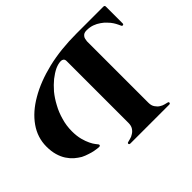

<svg xmlns="http://www.w3.org/2000/svg" viewBox="-357 -896 1118 1118"><g transform="rotate(-45 202.0 -337.5)"><path d="M224.6 -602.5Q224.6 -615.2 216.8 -621.1Q210 -626 201.2 -626Q179.7 -626 153.3 -614.3Q127 -601.6 99.6 -580.1Q73.2 -558.6 46.9 -528.3Q21.5 -497.1 2 -460Q-18.6 -422.9 -30.3 -379.9Q-43 -337.9 -43 -291Q-43 -252.9 -35.2 -222.7Q-27.3 -193.4 -17.6 -173.8Q-7.8 -153.3 1 -142.6Q9.8 -131.8 11.7 -128.9Q15.6 -125 14.6 -120.1Q12.7 -114.3 4.9 -114.3Q2.9 -114.3 -7.8 -115.2Q-17.6 -116.2 -33.2 -119.1Q-48.8 -122.1 -68.4 -128.9Q-87.9 -134.8 -107.4 -144.5Q-127 -156.2 -145.5 -171.9Q-164.1 -188.5 -178.7 -210.9Q-193.4 -233.4 -202.1 -263.7Q-210.9 -293.9 -210.9 -333Q-210.9 -407.2 -167 -469.7Q-123 -532.2 -44.9 -577.1Q33.2 -623 141.6 -649.4Q249 -674.8 378.9 -674.8Q452.1 -674.8 599.6 -674.8Q610.4 -674.8 610.4 -665Q610.4 -619.1 610.4 -526.4Q610.4 -518.6 603.5 -517.6Q596.7 -516.6 593.8 -525.4Q591.8 -529.3 586.9 -540Q582 -550.8 573.2 -564.5Q564.5 -578.1 550.8 -591.8Q538.1 -606.4 520.5 -618.2Q502.9 -630.9 481.4 -638.7Q460 -646.5 432.6 -646.5Q419.9 -646.5 412.1 -642.6Q404.3 -638.7 399.4 -631.8Q394.5 -626 392.6 -617.2Q390.6 -609.4 389.6 -599.6Q389.6 -430.7 389.6 -92.8Q389.6 -69.3 400.4 -54.7Q410.2 -40 422.9 -32.2Q436.5 -23.4 449.2 -20.5Q462.9 -16.6 468.8 -15.6Q472.7 -14.6 475.6 -12.7Q477.5 -9.8 476.6 -6.8Q476.6 -4.9 474.6 -2Q471.7 0 466.8 0Q360.4 0 148.4 0Q142.6 0 140.6 -2Q137.7 -4.9 137.7 -6.8Q137.7 -9.8 139.6 -12.7Q141.6 -14.6 146.5 -15.6Q152.3 -16.6 165 -20.5Q178.7 -23.4 191.4 -32.2Q205.1 -40 214.8 -54.7Q224.6 -69.3 224.6 -92.8Q224.6 -262.7 224.6 -602.5Z"/></g></svg>

Font: Mermaid
Style: Bold
Weight: 400
Designer: Scott Simpson
Version: Version 1.001